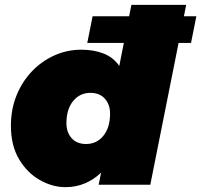

<svg xmlns="http://www.w3.org/2000/svg" viewBox="-20 -762 830 792"><path d="M250 10Q196 10 144 -19.5Q92 -49 58.5 -105.5Q25 -162 25 -243Q25 -311 48 -368Q71 -425 111.5 -467.5Q152 -510 204.5 -533.5Q257 -557 316 -557Q366 -557 406.5 -541.5Q447 -526 472 -490L522 -742H748L600 0H387L397 -50Q368 -22 331 -6Q294 10 250 10ZM335 -168Q379 -168 406.5 -202Q434 -236 434 -293Q434 -331 412.5 -355Q391 -379 353 -379Q309 -379 281.5 -345Q254 -311 254 -254Q254 -216 275.5 -192Q297 -168 335 -168ZM340 -585 362 -695H790L768 -585Z"/></svg>

Font: Montserrat Black
Style: Italic
Weight: 900
Italic angle: -11.3°
Designer: Julieta Ulanovsky
Foundry: Julieta Ulanovsky
Version: Version 9.000; ttfautohint (v1.8.4.7-5d5b)